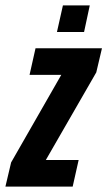

<svg xmlns="http://www.w3.org/2000/svg" viewBox="-46 -688 396 708"><path d="M-26 0 -5 -89 180 -412H63L85 -510H330L309 -421L123 -98H244L222 0ZM164 -570 186 -668H285L264 -570Z"/></svg>

Font: Saira Ultra Condensed ExtraBold
Style: Italic
Weight: 800
Width: 1
Italic angle: -12°
Designer: Hector Gatti with collaboration of the Omnibus-Type team
Foundry: Omnibus-Type
Version: Version 1.001; ttfautohint (v1.8)